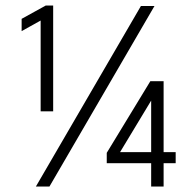

<svg xmlns="http://www.w3.org/2000/svg" viewBox="-20 -682 715 702"><path d="M495.2 -660H544.8L160.8 0H111.2ZM128.6 -606.9 59.1 -568.2V-613.1L147.3 -661.8H174.4V-275H128.6ZM578.2 -385V-125.7H622.3V-85.2H578.2V0H532.7V-85.2H370.3V-123.2L529.6 -385ZM532.7 -125.7V-314L532.7 -314.2L418.9 -125.7Z"/></svg>

Font: League Spartan Extralight
Style: Regular
Weight: 200
Foundry: The League of Moveable Type
Version: Version 2.300; ttfautohint (v1.8.3)